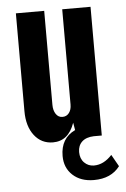

<svg xmlns="http://www.w3.org/2000/svg" viewBox="-50 -537 486 743"><g transform="rotate(-5 193.0 -165.5)"><path d="M140 10Q95 10 67.5 -25.5Q40 -61 40 -120V-500H150V-135Q150 -113 159.5 -99Q169 -85 185 -85Q201 -85 210.5 -97.5Q220 -110 220 -130V-500H330V0H299Q269 1 253 16Q237 31 237 56Q237 82 252.5 97.5Q268 113 290 113Q328 113 360 78L386 124Q352 169 285 169Q234 169 203 140.5Q172 112 172 66Q172 -3 229 -30L224 -59Q200 10 140 10Z"/></g></svg>

Font: Gully ECD Medium
Style: Regular
Weight: 500
Width: 2
Designer: jaikishan Patel
Foundry: MagicType
Version: Version 1.000;Glyphs 3.2 (3242)